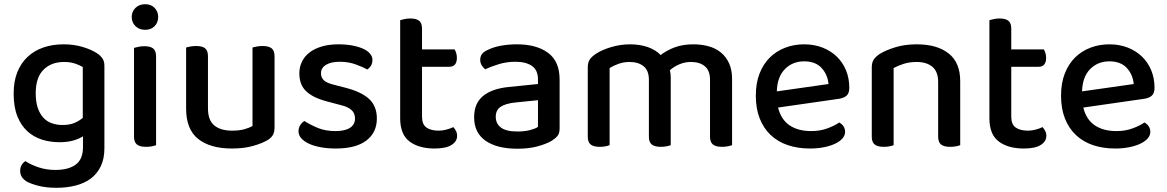

<svg xmlns="http://www.w3.org/2000/svg" viewBox="-20 -693 5554 914"><path d="M375 -44Q356 -32 328.5 -24Q301 -16 263 -16Q219 -16 179.5 -28.5Q140 -41 110 -68.5Q80 -96 62.5 -140Q45 -184 45 -248Q45 -306 62.5 -349.5Q80 -393 111.5 -422.5Q143 -452 186.5 -467Q230 -482 283 -482Q332 -482 373.5 -469.5Q415 -457 441 -440Q458 -429 467.5 -415Q477 -401 477 -381V13Q477 63 459.5 99Q442 135 411.5 157.5Q381 180 339 190.5Q297 201 249 201Q198 201 161 191Q124 181 107 171Q76 152 76 121Q76 104 83 92.5Q90 81 101 74Q124 90 162 103Q200 116 243 116Q306 116 340.5 90.5Q375 65 375 8ZM278 -98Q312 -98 335 -108Q358 -118 374 -132V-374Q359 -383 337 -390.5Q315 -398 285 -398Q224 -398 187 -361Q150 -324 150 -249Q150 -208 160 -179Q170 -150 187 -132Q204 -114 227.5 -106Q251 -98 278 -98Z M723 -2Q716 1 703.5 3.5Q691 6 675 6Q646 6 632 -5Q618 -16 618 -42V-465Q626 -467 638.5 -470Q651 -473 667 -473Q696 -473 709.5 -462Q723 -451 723 -424ZM607 -612Q607 -638 625 -655.5Q643 -673 671 -673Q699 -673 716 -655.5Q733 -638 733 -612Q733 -586 716 -568.5Q699 -551 671 -551Q643 -551 625 -568.5Q607 -586 607 -612Z M866 -467Q873 -469 886 -471.5Q899 -474 914 -474Q943 -474 956.5 -463Q970 -452 970 -425V-178Q970 -120 1000.5 -95.5Q1031 -71 1085 -71Q1120 -71 1144 -78Q1168 -85 1182 -93V-467Q1190 -469 1202.5 -471.5Q1215 -474 1230 -474Q1259 -474 1273 -463Q1287 -452 1287 -425V-88Q1287 -66 1280 -52Q1273 -38 1252 -25Q1226 -10 1183.5 2Q1141 14 1084 14Q981 14 923.5 -31.5Q866 -77 866 -176Z M1774 -129Q1774 -62 1724 -24Q1674 14 1579 14Q1540 14 1507 8Q1474 2 1450.5 -9Q1427 -20 1414 -35Q1401 -50 1401 -68Q1401 -83 1408.5 -96Q1416 -109 1429 -117Q1457 -99 1493 -84Q1529 -69 1577 -69Q1622 -69 1646 -84.5Q1670 -100 1670 -129Q1670 -154 1653.5 -169Q1637 -184 1605 -192L1537 -210Q1469 -228 1437 -259Q1405 -290 1405 -344Q1405 -373 1417 -398.5Q1429 -424 1452.5 -442.5Q1476 -461 1511 -471.5Q1546 -482 1591 -482Q1627 -482 1656.5 -476.5Q1686 -471 1707.5 -461.5Q1729 -452 1741 -438Q1753 -424 1753 -408Q1753 -392 1746 -380.5Q1739 -369 1728 -362Q1710 -373 1674.5 -386Q1639 -399 1598 -399Q1556 -399 1532 -384.5Q1508 -370 1508 -344Q1508 -324 1521.5 -311Q1535 -298 1568 -290L1626 -275Q1702 -255 1738 -221Q1774 -187 1774 -129Z M1989 -137Q1989 -101 2010 -86Q2031 -71 2069 -71Q2086 -71 2105 -76Q2124 -81 2138 -88Q2145 -80 2150.5 -70Q2156 -60 2156 -46Q2156 -20 2129.5 -3Q2103 14 2049 14Q1974 14 1929.5 -19.5Q1885 -53 1885 -130V-597Q1892 -599 1905 -602Q1918 -605 1933 -605Q1962 -605 1975.5 -594Q1989 -583 1989 -557V-458H2144Q2148 -452 2151.5 -441Q2155 -430 2155 -418Q2155 -375 2118 -375H1989V-137Z M2443 -67Q2478 -67 2504 -74Q2530 -81 2541 -89V-216L2432 -205Q2386 -200 2363 -184.5Q2340 -169 2340 -137Q2340 -104 2365 -85.5Q2390 -67 2443 -67ZM2441 -482Q2534 -482 2589 -441.5Q2644 -401 2644 -314V-81Q2644 -58 2633.5 -45.5Q2623 -33 2605 -22Q2579 -7 2538 4Q2497 15 2443 15Q2346 15 2291.5 -23Q2237 -61 2237 -135Q2237 -201 2279.5 -236Q2322 -271 2402 -279L2541 -293V-315Q2541 -359 2512.5 -379Q2484 -399 2433 -399Q2393 -399 2356 -388Q2319 -377 2290 -363Q2280 -371 2273 -382.5Q2266 -394 2266 -408Q2266 -425 2274.5 -436Q2283 -447 2301 -455Q2329 -469 2365 -475.5Q2401 -482 2441 -482Z M3360 -313Q3360 -357 3335.5 -377.5Q3311 -398 3269 -398Q3241 -398 3215.5 -387.5Q3190 -377 3169 -359Q3171 -351 3172 -342Q3173 -333 3173 -324V-2Q3166 1 3153 3.5Q3140 6 3126 6Q3097 6 3083 -5Q3069 -16 3069 -42V-313Q3069 -357 3044 -377.5Q3019 -398 2977 -398Q2949 -398 2924 -389Q2899 -380 2882 -369V-2Q2875 1 2862.5 3.5Q2850 6 2835 6Q2806 6 2792 -5Q2778 -16 2778 -42V-372Q2778 -395 2787 -409Q2796 -423 2817 -437Q2846 -456 2890 -469Q2934 -482 2979 -482Q3026 -482 3063.5 -469Q3101 -456 3125 -431Q3153 -453 3191.5 -467.5Q3230 -482 3281 -482Q3320 -482 3354 -472.5Q3388 -463 3412.5 -442.5Q3437 -422 3451 -391Q3465 -360 3465 -317V-2Q3457 1 3444.5 3.5Q3432 6 3417 6Q3388 6 3374 -5Q3360 -16 3360 -42V-313Z M3684 -181Q3698 -124 3738.5 -96.5Q3779 -69 3842 -69Q3884 -69 3919 -82Q3954 -95 3975 -110Q4003 -94 4003 -65Q4003 -48 3990 -33.5Q3977 -19 3954.5 -8.5Q3932 2 3901.5 8Q3871 14 3836 14Q3778 14 3730.5 -2Q3683 -18 3649 -50Q3615 -82 3596.5 -129Q3578 -176 3578 -238Q3578 -298 3596 -343.5Q3614 -389 3645 -419.5Q3676 -450 3718 -466Q3760 -482 3808 -482Q3856 -482 3895.5 -466.5Q3935 -451 3963.5 -423.5Q3992 -396 4007.5 -358Q4023 -320 4023 -275Q4023 -250 4011 -238.5Q3999 -227 3976 -223ZM3808 -401Q3753 -401 3716.5 -364Q3680 -327 3678 -258L3924 -293Q3920 -338 3891 -369.5Q3862 -401 3808 -401Z M4446 -303Q4446 -352 4418.5 -375Q4391 -398 4344 -398Q4309 -398 4281.5 -389Q4254 -380 4234 -369V-2Q4227 1 4214.5 3.5Q4202 6 4187 6Q4158 6 4144 -5Q4130 -16 4130 -42V-372Q4130 -395 4139 -409Q4148 -423 4169 -437Q4197 -454 4242 -468Q4287 -482 4344 -482Q4441 -482 4496 -438.5Q4551 -395 4551 -307V-2Q4544 1 4531 3.5Q4518 6 4503 6Q4474 6 4460 -5Q4446 -16 4446 -42V-303Z M4794 -137Q4794 -101 4815 -86Q4836 -71 4874 -71Q4891 -71 4910 -76Q4929 -81 4943 -88Q4950 -80 4955.5 -70Q4961 -60 4961 -46Q4961 -20 4934.5 -3Q4908 14 4854 14Q4779 14 4734.5 -19.5Q4690 -53 4690 -130V-597Q4697 -599 4710 -602Q4723 -605 4738 -605Q4767 -605 4780.5 -594Q4794 -583 4794 -557V-458H4949Q4953 -452 4956.5 -441Q4960 -430 4960 -418Q4960 -375 4923 -375H4794V-137Z M5137 -181Q5151 -124 5191.5 -96.5Q5232 -69 5295 -69Q5337 -69 5372 -82Q5407 -95 5428 -110Q5456 -94 5456 -65Q5456 -48 5443 -33.5Q5430 -19 5407.5 -8.5Q5385 2 5354.5 8Q5324 14 5289 14Q5231 14 5183.5 -2Q5136 -18 5102 -50Q5068 -82 5049.5 -129Q5031 -176 5031 -238Q5031 -298 5049 -343.5Q5067 -389 5098 -419.5Q5129 -450 5171 -466Q5213 -482 5261 -482Q5309 -482 5348.5 -466.5Q5388 -451 5416.5 -423.5Q5445 -396 5460.5 -358Q5476 -320 5476 -275Q5476 -250 5464 -238.5Q5452 -227 5429 -223ZM5261 -401Q5206 -401 5169.5 -364Q5133 -327 5131 -258L5377 -293Q5373 -338 5344 -369.5Q5315 -401 5261 -401Z"/></svg>

Font: Baloo Da 2 Medium
Style: Regular
Weight: 500
Designer: Noopur Datye, Sulekha Rajkumar and Ek Type
Foundry: Ek Type
Version: Version 1.640;hotconv 1.0.111;makeotfexe 2.5.65597; ttfautoh